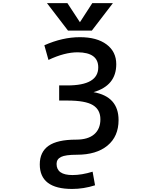

<svg xmlns="http://www.w3.org/2000/svg" viewBox="-20 -979 1040 1228"><path d="M466.8 -85.9Q543 -85.9 582.5 -120.1Q622.1 -154.3 622.1 -215.8Q622.1 -277.3 574.2 -306.6Q526.4 -335.9 411.1 -335.9H358.4V-432.6H411.1Q608.4 -432.6 608.4 -547.9Q608.4 -643.6 476.6 -644.5Q392.6 -644.5 290 -595.7L263.7 -689.5Q379.9 -741.2 491.2 -741.2Q599.6 -741.2 661.6 -694.8Q723.6 -648.4 723.6 -568.4Q723.6 -431.6 578.1 -389.6Q738.3 -361.3 738.3 -210.9Q738.3 -106.4 667.5 -47.9Q596.7 10.7 471.7 10.7Q398.4 10.7 370.1 24.9Q341.8 39.1 341.8 69.3Q341.8 140.6 443.4 140.6Q502.9 140.6 572.3 119.1L587.9 206.1Q514.6 229.5 441.4 229.5Q234.4 229.5 234.4 72.3Q234.4 -6.8 290.5 -46.4Q346.7 -85.9 466.8 -85.9ZM491.2 -836.9 570.3 -959H702.1L567.4 -783.2H415L280.3 -959H411.1Z"/></svg>

Font: Gen Shin Gothic Monospace Medium
Style: Regular
Weight: 500
Designer: [Source Han Sans]
Ryoko NISHIZUKA  (kana & ideographs); Paul D. Hunt (Latin, Greek & Cyrillic); Wenlong ZHANG  (bopomofo
Version: Version 1.002.20150607